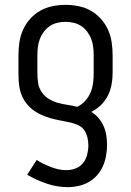

<svg xmlns="http://www.w3.org/2000/svg" viewBox="-20 -548 540 791"><path d="M260 223Q215 223 172.5 208.5Q130 194 92 172L131 111Q145 120 159.5 127Q174 134 189.5 140Q205 146 221 149.5Q237 153 253 153Q273 153 291.5 146Q310 139 322 124Q334 109 339 89.5Q344 70 344 51Q344 34 340 17.5Q336 1 326.5 -12.5Q317 -26 301 -33Q285 -40 269 -43.5Q253 -47 236.5 -50Q220 -53 203.5 -57Q187 -61 171.5 -66.5Q156 -72 141 -79.5Q126 -87 113 -97.5Q100 -108 89.5 -121Q79 -134 72 -149.5Q65 -165 61.5 -181Q58 -197 57 -214Q56 -231 56 -248V-320Q56 -347 60 -374Q64 -401 75 -425.5Q86 -450 104.5 -470.5Q123 -491 146 -504Q169 -517 196 -522.5Q223 -528 250 -528Q277 -528 304 -522.5Q331 -517 354 -504Q377 -491 395.5 -470.5Q414 -450 425 -425.5Q436 -401 440 -374Q444 -347 444 -320V-248Q444 -223 439.5 -199Q435 -175 424 -153.5Q413 -132 395.5 -115Q378 -98 356 -87Q373 -77 386 -61.5Q399 -46 407 -28Q415 -10 418 9.5Q421 29 421 49Q421 71 417 93.5Q413 116 404 136.5Q395 157 380 174Q365 191 345.5 202Q326 213 304 218Q282 223 260 223ZM298 -108Q317 -117 331 -132.5Q345 -148 353 -167Q361 -186 363.5 -206.5Q366 -227 366 -248V-320Q366 -337 364 -354Q362 -371 356 -387Q350 -403 339.5 -417Q329 -431 315 -440.5Q301 -450 284 -454Q267 -458 250 -458Q233 -458 216 -454Q199 -450 185 -440.5Q171 -431 160.5 -417Q150 -403 144 -387Q138 -371 136 -354Q134 -337 134 -320V-248Q134 -227 137 -206.5Q140 -186 151.5 -169Q163 -152 180.5 -141Q198 -130 218 -124.5Q238 -119 258 -116Q278 -113 298 -108Z"/></svg>

Font: Zed Sans
Style: Regular
Weight: 400
Designer: Belleve Invis
Foundry: Belleve Invis
Version: Version 1.0.0; ttfautohint (v1.8.4)